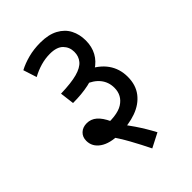

<svg xmlns="http://www.w3.org/2000/svg" viewBox="-217 -722 915 915"><g transform="rotate(-45 240.0 -265.0)"><path d="M82 -596Q112 -612 150 -622Q188 -632 232 -632Q287 -632 323 -612.5Q359 -593 376 -560Q393 -527 393 -486Q393 -444 375.5 -412Q358 -380 325 -359Q292 -338 245 -328Q198 -318 139 -318L130 -390Q201 -392 241 -403Q281 -414 298.5 -435Q316 -456 316 -486Q316 -518 294.5 -540Q273 -562 227 -562Q195 -562 164 -553Q133 -544 104 -528ZM147 -135Q245 -125 287.5 -152Q330 -179 330 -230Q330 -268 307.5 -296.5Q285 -325 239 -342L295 -385Q354 -358 383 -317Q412 -276 412 -222Q412 -167 383.5 -130Q355 -93 305 -75Q255 -57 190 -57Q127 -57 91.5 -81.5Q56 -106 56 -146Q56 -172 73 -188Q90 -204 117 -204Q145 -204 166.5 -185.5Q188 -167 206 -128V-113Q238 -74 268.5 -29Q299 16 325 65L253 102Q229 53 202.5 5Q176 -43 145 -86Z"/></g></svg>

Font: Noto Sans Devanagari SemiCondensed
Style: Regular
Weight: 400
Width: 4
Designer: Jelle Bosma - Monotype Design Team
Foundry: Monotype Imaging Inc.
Version: Version 2.006